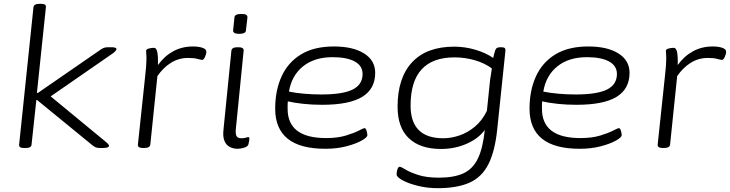

<svg xmlns="http://www.w3.org/2000/svg" viewBox="-20 -772 3817 1004"><path d="M107 2Q91 2 85 -2.5Q79 -7 80 -16L155 -734Q157 -752 187 -752H194Q210 -752 215.5 -747.5Q221 -743 220 -734L173 -286H178L507 -513Q516 -519 524 -522Q532 -525 547 -525H563Q590 -525 589 -514Q588 -510 582.5 -504Q577 -498 570 -493L245 -268L536 -28Q550 -16 550 -9Q549 2 516 2H504Q488 2 479.5 -2Q471 -6 460 -15L174 -249H170L145 -16Q144 2 114 2Z M729 2Q700 2 701 -15L739 -373Q746 -433 746 -466Q746 -482 745 -491Q744 -500 744 -506Q744 -515 759 -518.5Q774 -522 785 -522Q797 -522 802 -502Q807 -482 806 -432Q840 -479 886 -504Q932 -529 989 -529Q1019 -529 1039 -522Q1059 -515 1059 -502Q1059 -490 1052 -474.5Q1045 -459 1038 -459Q1029 -459 1012.5 -464Q996 -469 963 -469Q915 -469 874.5 -444Q834 -419 803 -374L766 -16Q764 2 733 2Z M1222 6Q1201 6 1182.5 -3Q1164 -12 1154 -34.5Q1144 -57 1149 -98L1190 -507Q1192 -525 1222 -525H1226Q1256 -525 1254 -507L1213 -95Q1211 -71 1217 -60Q1223 -49 1243 -49Q1257 -49 1265.5 -52Q1274 -55 1279 -55Q1284 -55 1284 -48Q1284 -45 1283 -36.5Q1282 -28 1279 -17Q1275 -5 1256 0.5Q1237 6 1222 6ZM1231 -595Q1198 -595 1199 -613L1206 -681Q1207 -699 1242 -699Q1261 -699 1267.5 -694.5Q1274 -690 1274 -681L1266 -613Q1265 -595 1231 -595Z M1681 6Q1419 6 1419 -204Q1419 -299 1452.5 -372.5Q1486 -446 1554 -487.5Q1622 -529 1726 -529Q1826 -529 1884 -492.5Q1942 -456 1942 -391Q1942 -307 1874 -265.5Q1806 -224 1665 -224Q1612 -224 1566 -229Q1520 -234 1485 -242Q1484 -233 1484 -223.5Q1484 -214 1484 -203Q1484 -50 1685 -50Q1745 -50 1788 -63Q1831 -76 1856 -89Q1881 -102 1886 -102Q1893 -102 1897 -88Q1901 -74 1901 -65Q1901 -54 1871 -37Q1841 -20 1791.5 -7Q1742 6 1681 6ZM1660 -278Q1773 -278 1824.5 -304Q1876 -330 1876 -385Q1876 -428 1835 -450.5Q1794 -473 1719 -473Q1624 -473 1564.5 -425Q1505 -377 1491 -293Q1525 -286 1569.5 -282Q1614 -278 1660 -278Z M2269 212Q2215 212 2166 200Q2117 188 2085.5 171Q2054 154 2054 140Q2054 125 2058.5 112.5Q2063 100 2070 100Q2077 100 2100.5 114.5Q2124 129 2167 143Q2210 157 2275 157Q2354 157 2403 134.5Q2452 112 2478.5 58Q2505 4 2515 -92Q2480 -46 2418.5 -19.5Q2357 7 2286 7Q2177 7 2118 -49Q2059 -105 2059 -214Q2059 -365 2135 -446.5Q2211 -528 2355 -528Q2411 -528 2465.5 -512Q2520 -496 2559 -469Q2561 -478 2563.5 -488Q2566 -498 2569 -507Q2573 -519 2580 -522Q2587 -525 2597 -525H2601Q2615 -525 2619.5 -520.5Q2624 -516 2623 -507L2580 -95Q2568 20 2533.5 87.5Q2499 155 2434.5 183.5Q2370 212 2269 212ZM2298 -49Q2339 -49 2382 -63.5Q2425 -78 2463 -109.5Q2501 -141 2526 -192L2543 -356Q2545 -369 2547.5 -384Q2550 -399 2552 -414Q2515 -442 2463 -457Q2411 -472 2357 -472Q2127 -472 2127 -220Q2127 -49 2298 -49Z M3011 6Q2749 6 2749 -204Q2749 -299 2782.5 -372.5Q2816 -446 2884 -487.5Q2952 -529 3056 -529Q3156 -529 3214 -492.5Q3272 -456 3272 -391Q3272 -307 3204 -265.5Q3136 -224 2995 -224Q2942 -224 2896 -229Q2850 -234 2815 -242Q2814 -233 2814 -223.5Q2814 -214 2814 -203Q2814 -50 3015 -50Q3075 -50 3118 -63Q3161 -76 3186 -89Q3211 -102 3216 -102Q3223 -102 3227 -88Q3231 -74 3231 -65Q3231 -54 3201 -37Q3171 -20 3121.5 -7Q3072 6 3011 6ZM2990 -278Q3103 -278 3154.5 -304Q3206 -330 3206 -385Q3206 -428 3165 -450.5Q3124 -473 3049 -473Q2954 -473 2894.5 -425Q2835 -377 2821 -293Q2855 -286 2899.5 -282Q2944 -278 2990 -278Z M3447 2Q3418 2 3419 -15L3457 -373Q3464 -433 3464 -466Q3464 -482 3463 -491Q3462 -500 3462 -506Q3462 -515 3477 -518.5Q3492 -522 3503 -522Q3515 -522 3520 -502Q3525 -482 3524 -432Q3558 -479 3604 -504Q3650 -529 3707 -529Q3737 -529 3757 -522Q3777 -515 3777 -502Q3777 -490 3770 -474.5Q3763 -459 3756 -459Q3747 -459 3730.5 -464Q3714 -469 3681 -469Q3633 -469 3592.5 -444Q3552 -419 3521 -374L3484 -16Q3482 2 3451 2Z"/></svg>

Font: Asap Expanded Expanded Light
Style: Italic
Weight: 300
Width: 7
Italic angle: -6°
Designer: Pablo Cosgaya
Foundry: Omnibus-Type
Version: Version 3.001; ttfautohint (v1.8.4.7-5d5b)